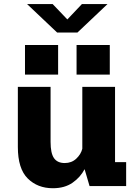

<svg xmlns="http://www.w3.org/2000/svg" viewBox="-20 -938 690 968"><path d="M246.5 11Q169.5 11 119.8 -38.2Q70 -87.5 70 -197V-500H235V-222.5Q235 -165.5 252.2 -140.8Q269.5 -116 306.5 -116Q341 -116 364.5 -138Q388 -160 395 -188V-500H560V-120.5H616V0H431.5L406.5 -85Q385.5 -44.5 345.8 -16.8Q306 11 246.5 11ZM106 -711H273V-562H106ZM366 -711H533.5V-562H366ZM116.5 -917.5H245.5L319.5 -840L393 -917.5H522L370.5 -774H268Z"/></svg>

Font: Trispace
Style: Bold
Weight: 700
Designer: Tyler Finck
Foundry: Etcetera Type Company
Version: Version 1.210; ttfautohint (v1.8.3)